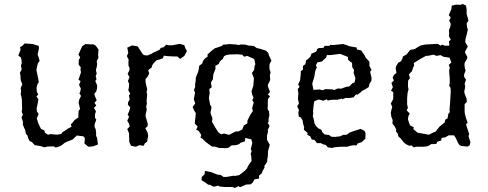

<svg xmlns="http://www.w3.org/2000/svg" viewBox="-20 -726 2429 955"><path d="M258 8 247 2 216 3 201 7 183 1 167 -2 153 -4 138 -20 128 -24 120 -38 117 -52 109 -60 105 -80 101 -88 94 -105V-121L87 -142L94 -156L88 -169L90 -186L89 -216V-229L86 -247L83 -256L85 -273L83 -288L91 -307L84 -324L82 -338V-350L79 -364L88 -381L84 -399L88 -411L87 -427L84 -440L71 -450L82 -478L80 -492L90 -497L103 -510L143 -507L152 -504L172 -498L174 -487L167 -455L172 -441L177 -424L168 -410L165 -397L161 -378L168 -345L171 -330L173 -317L167 -309L162 -291L163 -271L170 -255L161 -247L171 -232L168 -214L162 -186L164 -171L172 -158L163 -137L170 -114L178 -97L184 -85L201 -77L203 -66L219 -56L232 -59L263 -56L285 -60L290 -68L308 -79L314 -84L336 -96L332 -107L341 -116L351 -129L370 -142V-156L371 -173L378 -185L371 -215L374 -230L383 -249L375 -261L380 -273L382 -286L373 -304L381 -323L370 -329L376 -346L383 -367L380 -379L382 -391L371 -405L372 -427L379 -441L370 -454L381 -479L389 -496L405 -507L434 -505L444 -506L456 -499L470 -480L468 -452L470 -439L461 -422L463 -408L462 -397L457 -377L461 -360L456 -347L460 -332L454 -323L463 -302V-288L459 -272L449 -259L454 -243L461 -228L450 -214L459 -201L447 -189L457 -173L452 -154L453 -139L459 -131L451 -109L450 -96L456 -83L458 -66V-50L463 -40L467 -7L442 2L420 4L400 -12L402 -39L395 -48L361 -52L358 -48L341 -32L328 -27L313 -21L301 -15L290 -6L279 1Z M655 4 632 -1 626 -13 623 -21 622 -52V-63L613 -84L625 -97L622 -110L613 -126L622 -145L615 -156L622 -172L628 -191L616 -206L617 -217L625 -231L621 -251L628 -260L618 -277L621 -290L622 -310L616 -323L624 -342L615 -359L623 -375L625 -385L619 -400V-421L620 -429L611 -447L618 -463L613 -489L626 -495L637 -500L661 -496L666 -494L673 -483L682 -469L689 -458L696 -452L713 -450L733 -458L744 -465L751 -468L773 -478L780 -488L794 -491L807 -504L819 -501H838L875 -508L897 -501L902 -486L910 -472L897 -448L876 -433L862 -445H849L828 -446L811 -447L795 -449L790 -436L776 -431L758 -426L743 -410L736 -399L735 -391L717 -377L722 -362L716 -347L704 -333V-317L712 -282L709 -266L712 -258L710 -234L709 -221L711 -211L707 -196L710 -181L705 -160L704 -148L709 -131L715 -110L714 -98L703 -88L714 -67L717 -51L712 -22L700 -12L695 -1L674 -4Z M1135 204H1094L1069 201L1066 197L1043 203L1024 193H1016L997 179L983 171V155L998 140L999 124L1030 130L1047 137L1063 143L1078 144L1091 154H1107L1141 148L1149 149L1170 145L1187 132L1198 123L1209 111L1213 101L1220 90L1231 75L1230 54L1227 39L1232 25L1227 16L1235 -15L1230 -33L1200 -40L1198 -23L1177 -16L1169 -9L1154 -4L1132 -3L1116 9L1107 11L1070 10L1052 4L1035 3L1026 -3L1015 -11L1001 -22L987 -36L977 -41L981 -55L968 -75L956 -81L963 -97L949 -111L950 -127L952 -142L954 -163L946 -176L938 -194L951 -211L944 -233L950 -264L945 -279L951 -294L950 -306L953 -322L954 -340L961 -358L964 -364L969 -383L971 -399L986 -410L989 -421L997 -433L1013 -445L1012 -455L1023 -465L1033 -474L1049 -486L1059 -489L1085 -498L1089 -504L1110 -505L1117 -507L1151 -505L1168 -502L1178 -505L1200 -504L1218 -499H1225L1243 -497L1257 -487L1275 -483L1303 -474L1314 -463L1318 -450L1330 -425L1321 -407L1320 -396L1321 -380L1326 -367L1322 -350L1324 -332L1322 -323L1312 -304L1314 -292L1323 -269L1312 -255L1323 -248L1313 -233L1312 -219V-202L1311 -183L1318 -172L1320 -152L1316 -136V-121L1312 -115L1321 -99L1312 -80L1313 -71L1308 -51V-32L1310 -27L1322 -6L1313 26V37L1312 52L1309 70V79L1295 99L1296 107L1286 125L1282 136L1268 148L1269 162L1246 166L1237 182L1226 191L1204 192L1191 198L1174 205L1167 200L1148 209ZM1152 -72H1165L1185 -82L1193 -102L1210 -112L1211 -127L1225 -155L1238 -174L1234 -188L1242 -216L1235 -227L1241 -240L1234 -257L1231 -272L1240 -299L1243 -337L1233 -363L1244 -378L1246 -396L1250 -407L1245 -432L1210 -448L1194 -444L1185 -454L1161 -456L1121 -455L1105 -452L1094 -446L1089 -434L1074 -421L1068 -408L1051 -398L1052 -384L1041 -356L1039 -332L1029 -315L1033 -292L1021 -283L1023 -264L1019 -238L1025 -206L1032 -193L1027 -164L1037 -136L1034 -121L1052 -90L1065 -69L1080 -58L1095 -62L1119 -55Z M1660 5 1641 7 1633 10 1611 7 1600 -5 1588 -8 1576 -14H1557L1544 -30L1531 -32L1523 -48L1508 -56L1510 -65L1491 -81L1493 -92L1487 -113L1486 -125L1477 -141L1466 -146L1464 -167L1467 -179L1458 -197L1467 -211L1462 -233L1464 -262L1461 -283L1470 -294L1463 -306L1473 -328L1474 -341L1476 -357V-372L1487 -380V-398L1499 -407L1503 -427L1509 -430L1524 -444L1529 -459L1553 -469L1557 -481L1565 -487L1589 -488L1595 -498H1620L1621 -503L1638 -502L1667 -505L1686 -507L1709 -500L1714 -497L1740 -492L1754 -490L1755 -480L1777 -475L1794 -450L1799 -439L1817 -420L1818 -407L1817 -399L1828 -378L1821 -369L1828 -340L1827 -323L1819 -312L1814 -293L1797 -282L1781 -274L1772 -265L1758 -255L1750 -256L1739 -242L1722 -239H1699L1682 -232L1681 -236L1659 -230H1641L1624 -229L1611 -226L1605 -232L1588 -225L1566 -231L1555 -227L1543 -222L1541 -210L1539 -193L1537 -173L1538 -163L1536 -148L1541 -132L1544 -113L1551 -100L1563 -88L1579 -80L1583 -69L1595 -57L1616 -55L1628 -46L1646 -45L1672 -48L1686 -55L1705 -56L1718 -66L1736 -73L1740 -74L1773 -85L1792 -76L1798 -65V-51L1797 -36L1779 -19L1760 -13L1752 -2L1741 -4L1718 0L1708 4H1676ZM1539 -279 1569 -281 1585 -277 1599 -283 1635 -281 1642 -278 1660 -286 1677 -285 1702 -294 1717 -296 1732 -311 1744 -317 1748 -337 1739 -363 1741 -378 1732 -392 1731 -414 1722 -419 1711 -430 1710 -443 1672 -458 1623 -452H1606L1602 -440L1581 -420L1559 -416L1551 -401L1556 -392L1548 -373L1544 -347L1539 -329L1533 -310Z M2085 4H2048L2038 7L2026 -3L2015 -1L1999 -9L1988 -18L1973 -37L1961 -48L1959 -60L1949 -74L1951 -81L1944 -96L1932 -111L1933 -129L1926 -147L1924 -165L1926 -176L1931 -194L1924 -211L1936 -234V-268L1925 -275L1934 -292L1927 -314L1939 -325L1933 -340L1940 -354L1952 -363L1948 -386L1951 -398L1961 -414L1974 -421L1982 -435L1984 -445L2002 -455L2015 -471L2021 -478L2043 -482L2060 -493L2073 -500L2092 -504L2103 -505L2158 -508L2171 -499L2180 -504L2191 -499H2215L2213 -520L2222 -529L2213 -545L2214 -564L2213 -576L2220 -593L2222 -608L2214 -624L2222 -639L2212 -651L2225 -680L2227 -698L2249 -703L2270 -702L2282 -706L2298 -698L2301 -679V-657L2306 -639L2310 -624L2301 -609L2303 -590L2307 -579L2301 -552L2296 -535L2294 -517L2298 -509L2307 -495L2295 -473L2293 -464L2305 -442L2302 -432L2292 -415L2290 -406L2292 -388L2296 -376L2288 -354L2289 -343L2298 -330L2291 -309L2294 -296L2292 -284L2289 -269L2292 -257L2300 -238L2302 -219L2291 -208V-175L2292 -161L2299 -135L2306 -116L2298 -107L2310 -70L2314 -58L2310 -50L2320 -18L2316 -3L2306 3L2274 0L2266 -4L2257 -17L2247 -40L2238 -53H2212L2195 -43L2177 -40L2174 -27L2155 -21L2150 -10L2124 -9L2116 -3L2103 2ZM2113 -56 2131 -65 2147 -72 2166 -96 2192 -117 2195 -131 2206 -137 2210 -160 2217 -168 2216 -180 2219 -219 2222 -271 2221 -289 2214 -300 2217 -312V-335L2214 -372L2217 -391L2212 -403L2225 -415L2216 -439L2185 -444L2171 -452L2151 -448L2137 -454L2106 -448L2100 -449L2066 -430L2038 -412L2040 -401L2034 -388L2029 -372L2014 -356L2019 -337L2010 -325L2009 -296L2012 -282L2007 -262L2005 -235V-206L2009 -190L2003 -177L2018 -161L2011 -147L2009 -132L2019 -103L2038 -93L2036 -84L2057 -66L2074 -63Z"/></svg>

Font: Winky Rough Light
Style: Regular
Weight: 300
Designer: Simon Atzbach
Foundry: typofactur
Version: Version 1.206; ttfautohint (v1.8.4.7-5d5b)